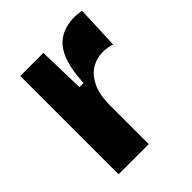

<svg xmlns="http://www.w3.org/2000/svg" viewBox="-160 -635 729 729"><g transform="rotate(-45 205.0 -270.5)"><path d="M55 0V-266V-528H179L184 -339H206Q210 -415 228.5 -458.5Q247 -502 280.5 -521.5Q314 -541 360 -541Q368 -541 377 -540Q386 -539 396 -537L389 -363Q379 -367 365 -369Q351 -371 340 -371Q308 -371 280.5 -354.5Q253 -338 236 -304.5Q219 -271 217 -218V0Z"/></g></svg>

Font: Bricolage Grotesque 96pt ExtraBold SemiCondensed ExtraBold
Style: Regular
Weight: 800
Width: 4
Version: Version 1.001;gftools[0.9.33.dev8+g029e19f]